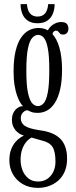

<svg xmlns="http://www.w3.org/2000/svg" viewBox="-20 -664 369 933"><path d="M165 249Q121.5 249 90.2 230.5Q59 212 42.2 181.8Q25.5 151.5 25.5 115.5Q25.5 84.5 33.8 63Q42 41.5 53.8 27.5Q65.5 13.5 77.2 5.8Q89 -2 96 -5Q91.5 -6 82.2 -10.2Q73 -14.5 62.8 -23.5Q52.5 -32.5 45.2 -47Q38 -61.5 38 -83Q38 -103 45.8 -117Q53.5 -131 64.2 -138.8Q75 -146.5 84 -147.5Q86 -147.5 88.8 -148Q91.5 -148.5 92 -148Q86 -153 78.2 -165.8Q70.5 -178.5 63 -199.2Q55.5 -220 50.8 -249.2Q46 -278.5 46 -316Q46 -375.5 55.8 -416Q65.5 -456.5 82.5 -481.2Q99.5 -506 121.2 -517Q143 -528 166.5 -528Q205.5 -528 230.8 -502.8Q256 -477.5 268.8 -432.2Q281.5 -387 281.5 -325.5Q281.5 -269 272 -228.8Q262.5 -188.5 246.2 -163.5Q230 -138.5 208.8 -127Q187.5 -115.5 164 -115.5Q142 -115.5 129.8 -121Q117.5 -126.5 115.5 -127.5Q115 -128 114.2 -128Q113.5 -128 112 -128Q102 -128 91.5 -117.2Q81 -106.5 81 -89.5Q81 -66 100.5 -52.5Q120 -39 173 -31Q241 -22.5 273.5 10.8Q306 44 306 107Q306 143.5 294 170.5Q282 197.5 261.8 214.8Q241.5 232 216.2 240.5Q191 249 165 249ZM165 218Q203 218 226.2 190.5Q249.5 163 249.5 121.5Q249.5 72 235 49.8Q220.5 27.5 184 19Q173.5 16 163.5 13.2Q153.5 10.5 145.5 8Q137.5 5.5 133 4.5Q116 14 104 30.2Q92 46.5 86 67.2Q80 88 80 112Q80 139 89.2 163Q98.5 187 117.5 202.5Q136.5 218 165 218ZM164 -148.5Q179.5 -148.5 192 -162Q204.5 -175.5 212 -213.5Q219.5 -251.5 219.5 -323.5Q219.5 -393.5 212.2 -430.2Q205 -467 192.8 -480.8Q180.5 -494.5 165.5 -494.5Q150.5 -494.5 137.2 -480.8Q124 -467 116 -429.5Q108 -392 108 -320.5Q108 -249.5 116 -212.5Q124 -175.5 136.8 -162Q149.5 -148.5 164 -148.5ZM206.5 -496Q211 -524 232.2 -540.5Q253.5 -557 276.5 -557Q296.5 -557 304.5 -548.2Q312.5 -539.5 312.5 -524.5Q312.5 -512 305.5 -504Q298.5 -496 286.5 -496Q276.5 -496 271.8 -500.8Q267 -505.5 263.5 -510.2Q260 -515 251.5 -515Q245 -515 240 -509.5Q235 -504 235 -494ZM162 -551Q133 -551 114.8 -563.8Q96.5 -576.5 88.2 -597.8Q80 -619 80 -644H111Q113 -614 126 -598.8Q139 -583.5 162 -583.5Q186 -583.5 199 -598.8Q212 -614 214 -644H245.5Q245.5 -619 237 -597.8Q228.5 -576.5 210.2 -563.8Q192 -551 162 -551Z"/></svg>

Font: Imbue Thin 10pt Light
Style: Regular
Weight: 300
Version: Version 1.102